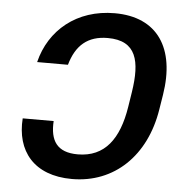

<svg xmlns="http://www.w3.org/2000/svg" viewBox="-53 -788 814 849"><g transform="rotate(5 354.0 -363.5)"><path d="M194.6 -238.3H57.2C46.9 -94.1 126.8 9.9 297.2 9.9C484.7 9.9 622.5 -121.8 655.5 -330.3L666.2 -396.7C699.6 -605.1 612.6 -736.9 422.6 -736.9C253.6 -736.9 134.2 -635.7 99.1 -491.8H235.8C260.7 -579.9 312.5 -625 401.3 -625C529.8 -625 549.4 -534.1 528.1 -396.7L517.4 -328.8C495 -186.8 433.9 -100.9 313.2 -100.9C220.5 -100.9 189.3 -151.6 194.6 -238.3Z"/></g></svg>

Font: Margiela Sans Semi Bold
Style: Italic
Weight: 600
Italic angle: -9.39999°
Designer: Stefan Endress, Andreas Faust
Version: Version 1.100;FEAKit 1.0